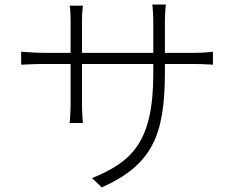

<svg xmlns="http://www.w3.org/2000/svg" viewBox="-20 -787 1040 843"><path d="M73 -560V-503C78 -503 129 -506 168 -506H290V-329C290 -295 286 -251 286 -247H344C343 -251 340 -297 340 -329V-506H653V-462C653 -162 558 -76 384 -5L427 36C648 -64 704 -192 704 -470V-506H835C874 -506 911 -503 915 -503V-560C910 -559 874 -555 835 -555H704V-692C704 -730 708 -763 708 -767H649C649 -763 653 -730 653 -692V-555H340V-701C340 -732 344 -759 344 -762H286C289 -744 290 -717 290 -700V-555H168C130 -555 77 -560 73 -560Z"/></svg>

Font: Noto Sans TC Light
Style: Regular
Weight: 300
Designer: Ryoko NISHIZUKA 西塚涼子 (kana, bopomofo & ideographs); Paul D. Hunt (Latin, Greek & Cyrillic); Sandoll Communications 산돌커뮤니
Foundry: Adobe
Version: Version 2.004;hotconv 1.0.118;makeotfexe 2.5.65603